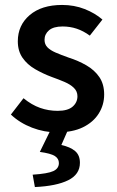

<svg xmlns="http://www.w3.org/2000/svg" viewBox="-20 -523 471 776"><path d="M210 12Q159 12 109.5 -7Q60 -26 24 -60L75 -126Q108 -99 142 -87Q176 -75 213 -75Q254 -75 273.5 -92Q293 -109 293 -134Q293 -154 278.5 -168Q264 -182 240.5 -192Q217 -202 189 -212Q154 -225 122 -243.5Q90 -262 71 -289.5Q52 -317 52 -356Q52 -421 100 -462Q148 -503 231 -503Q280 -503 322 -486.5Q364 -470 394 -444L343 -379Q317 -398 290 -407Q263 -416 233 -416Q196 -416 178 -400.5Q160 -385 160 -362Q160 -344 171.5 -332Q183 -320 205 -310.5Q227 -301 258 -290Q296 -278 329 -259Q362 -240 381.5 -211.5Q401 -183 401 -141Q401 -99 379 -64Q357 -29 315 -8.5Q273 12 210 12ZM121 233 112 183Q173 179 195.5 168.5Q218 158 218 136Q218 118 201.5 107.5Q185 97 141 91L187 -3H257L228 63Q264 71 283.5 87.5Q303 104 303 135Q303 182 255.5 205.5Q208 229 121 233Z"/></svg>

Font: Mada SemiBold
Style: Regular
Weight: 600
Designer: Khaled Hosny
Version: Version 1.5